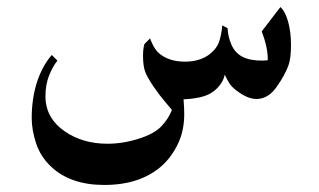

<svg xmlns="http://www.w3.org/2000/svg" viewBox="-20 -287 906 545"><path d="M806 -159Q806 -122 799 -102Q789 -74 765 -40Q741 -6 708 -6Q682 -6 650 -31Q638 -40 631.5 -50Q625 -60 618 -75Q615 -59 602.5 -43.5Q590 -28 572 -19Q546 -7 501 -5Q503 21 503 36Q503 84 485 121.5Q467 159 439 184Q378 238 276 238Q181 238 126 187Q95 158 82.5 120Q70 82 70 48Q70 -9 86 -57Q101 -101 127 -131L143 -115Q130 -99 119.5 -73Q109 -47 109 -14Q109 48 164 86Q215 121 285 121Q329 121 373 107Q418 93 438.5 71Q459 49 468 25Q465 21 449.5 3Q434 -15 416 -41Q397 -69 391.5 -85Q386 -101 386 -129Q386 -149 390 -162L406 -178Q413 -159 421 -147.5Q429 -136 442 -128Q468 -112 505 -112Q547 -112 575 -133Q594 -148 601 -166Q608 -184 611 -215L626 -207Q627 -183 637 -160Q647 -137 668 -126Q689 -115 723 -115Q730 -115 734.5 -115.5Q739 -116 740 -116Q741 -150 723 -198L776 -267Q790 -254 798 -225Q806 -196 806 -159Z"/></svg>

Font: Katibeh
Style: Regular
Weight: 400
Designer: Arabic design by Kourosh Beigpour, Latin design by Eduardo Tunni, engineering by Lasse Fister
Version: Version 1.000